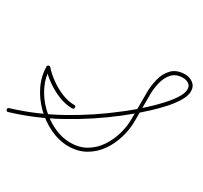

<svg xmlns="http://www.w3.org/2000/svg" viewBox="-132 -726 953 902"><g transform="rotate(30 344.0 -275.0)"><path d="M3 9Q-6 12 -9 3Q-12 -6 -3 -9Q123 -47 241 -112.5Q359 -178 462 -259Q477 -270 503.5 -292Q530 -314 560 -341.5Q590 -369 617 -398.5Q644 -428 661.5 -455.5Q679 -483 679 -504Q679 -523 665.5 -532Q652 -541 635 -541Q596 -541 575.5 -517.5Q555 -494 547 -460.5Q539 -427 539 -396Q539 -360 539 -324.5Q539 -289 539 -253Q539 -207 525.5 -161Q512 -115 485.5 -77Q459 -39 419 -16Q379 7 327 7Q277 7 228 -16Q179 -39 139 -78Q99 -117 75.5 -166Q52 -215 52 -266Q52 -275 62 -275Q71 -275 71 -266Q71 -219 93 -173.5Q115 -128 152.5 -91.5Q190 -55 235.5 -33.5Q281 -12 327 -12Q375 -12 411.5 -33.5Q448 -55 472 -90.5Q496 -126 508.5 -168.5Q521 -211 521 -253Q521 -289 521 -324.5Q521 -360 521 -396Q521 -432 530.5 -470.5Q540 -509 565 -534.5Q590 -560 635 -560Q660 -560 679 -545.5Q698 -531 698 -504Q698 -480 680.5 -450.5Q663 -421 635.5 -390.5Q608 -360 577 -331.5Q546 -303 518.5 -280Q491 -257 474 -244Q369 -162 249.5 -95.5Q130 -29 3 9Q3 9 3 9Q3 9 3 9ZM55 -273Q62 -279 69 -272Q90 -248 120.5 -226Q151 -204 186 -189.5Q221 -175 254 -175Q264 -175 264 -166Q264 -156 254 -156Q218 -156 180.5 -171Q143 -186 110 -209.5Q77 -233 54 -260Q48 -267 55 -273Z"/></g></svg>

Font: FRB American Cursive Guidelines Arrows Extralight
Style: Italic
Weight: 200
Italic angle: -25°
Version: Version 2.0;Modular Font Editor K font №1